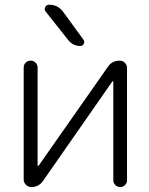

<svg xmlns="http://www.w3.org/2000/svg" viewBox="-20 -796 618 795"><path d="M169.9 -747.1Q162.1 -755.9 167 -766.1Q171.9 -776.4 183.6 -776.4Q220.7 -776.4 242.2 -746.1L326.2 -630.9Q331.1 -623 326.7 -614.3Q322.3 -605.5 312.5 -605.5Q282.2 -605.5 262.7 -629.9ZM449.2 -457Q449.2 -459 447.8 -459.5Q446.3 -460 445.3 -459L158.2 -46.9Q140.6 -21.5 109.4 -21.5Q96.7 -21.5 87.4 -30.8Q78.1 -40 78.1 -52.7V-515.6Q78.1 -528.3 86.4 -536.6Q94.7 -544.9 106.9 -544.9Q119.1 -544.9 127.4 -536.6Q135.7 -528.3 135.7 -515.6V-111.3Q135.7 -109.4 137.2 -108.9Q138.7 -108.4 139.6 -109.4L426.8 -519.5Q444.3 -544.9 474.6 -544.9Q488.3 -544.9 497.1 -536.1Q505.9 -527.3 505.9 -513.7V-49.8Q505.9 -38.1 497.6 -29.8Q489.3 -21.5 477.5 -21.5Q465.8 -21.5 457.5 -29.8Q449.2 -38.1 449.2 -49.8Z"/></svg>

Font: Gen Jyuu Gothic P Light
Style: Regular
Weight: 200
Designer: [Source Han Sans]
Ryoko NISHIZUKA  (kana & ideographs); Paul D. Hunt (Latin, Greek & Cyrillic); Wenlong ZHANG  (bopomofo
Version: Version 1.002.20150607